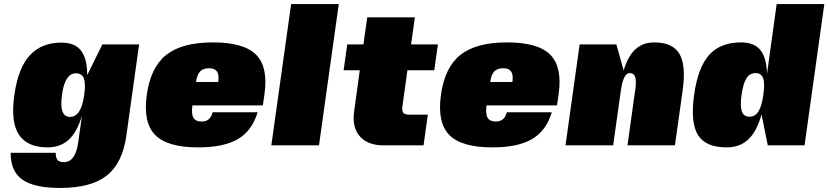

<svg xmlns="http://www.w3.org/2000/svg" viewBox="-20 -720 4103 951"><path d="M215 10Q116 10 74 -52.5Q32 -115 51 -249Q70 -384 128 -446.5Q186 -509 285 -509Q328 -509 356 -492Q384 -475 398 -439.5Q412 -404 412 -348L487 -500H669L606 -49Q587 88 509 149.5Q431 211 278 211Q149 211 90.5 169.5Q32 128 33 37H256Q256 61 264.5 72Q273 83 297 83Q353 83 367 -12L386 -148Q362 -66 320.5 -28Q279 10 215 10ZM397 -249Q405 -305 395.5 -331Q386 -357 357 -357Q338 -357 324.5 -345.5Q311 -334 301.5 -310.5Q292 -287 287 -249Q272 -141 327 -141Q382 -141 397 -249Z M1282 -198H933Q927 -156 938 -137Q949 -118 979 -118Q1022 -118 1033 -164H1256Q1229 -73 1159 -31.5Q1089 10 962 10Q809 10 748.5 -51.5Q688 -113 707 -250Q726 -387 804 -448.5Q882 -510 1035 -510Q1188 -510 1248.5 -449Q1309 -388 1290 -254ZM1016 -382Q986 -382 971 -366Q956 -350 951 -314H1061Q1066 -349 1055 -365.5Q1044 -382 1016 -382Z M1324 0 1422 -700H1658L1560 0Z M1973 -192Q1971 -178 1973.5 -169Q1976 -160 1984.5 -156Q1993 -152 2007 -152H2099L2078 0H1880Q1802 0 1762.5 -44.5Q1723 -89 1734 -168L1762 -372H1682L1700 -500H1780L1799 -634H2035L2016 -500H2149L2131 -372H1998Z M2739 -198H2390Q2384 -156 2395 -137Q2406 -118 2436 -118Q2479 -118 2490 -164H2713Q2686 -73 2616 -31.5Q2546 10 2419 10Q2266 10 2205.5 -51.5Q2145 -113 2164 -250Q2183 -387 2261 -448.5Q2339 -510 2492 -510Q2645 -510 2705.5 -449Q2766 -388 2747 -254ZM2473 -382Q2443 -382 2428 -366Q2413 -350 2408 -314H2518Q2523 -349 2512 -365.5Q2501 -382 2473 -382Z M3033 -500 3069 -371Q3083 -419 3104.5 -449.5Q3126 -480 3154.5 -495Q3183 -510 3221 -510Q3312 -510 3345.5 -453Q3379 -396 3361 -270L3323 0H3088L3124 -258Q3133 -310 3127.5 -334Q3122 -358 3099 -358Q3067 -358 3055 -270L3017 0H2781L2851 -500Z M3579 10Q3475 10 3437 -51.5Q3399 -113 3418 -249.5Q3437 -386 3492.5 -448Q3548 -510 3651 -510Q3715 -510 3746 -472.5Q3777 -435 3779 -354L3827 -700H4063L3965 0H3783L3752 -153Q3728 -68 3686 -29Q3644 10 3579 10ZM3692 -142Q3720 -142 3736.5 -168Q3753 -194 3761 -250Q3769 -307 3760 -332.5Q3751 -358 3722.5 -358Q3694 -358 3677.5 -332.5Q3661 -307 3653 -250Q3649 -222 3649.5 -201.5Q3650 -181 3654.5 -168Q3659 -155 3668.5 -148.5Q3678 -142 3692 -142Z"/></svg>

Font: Fivo Sans Modern ExtBlk
Style: Regular
Weight: 900
Designer: Alexander Slobzheninov
Foundry: Alexander Slobzheninov
Version: 1.0